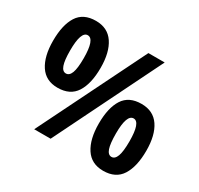

<svg xmlns="http://www.w3.org/2000/svg" viewBox="-154 -914 1156 1114"><g transform="rotate(30 424.5 -357.5)"><path d="M30 -500Q30 -606 67.5 -665Q105 -724 189 -724Q268 -724 308 -664.5Q348 -605 348 -501Q348 -395 310 -335.5Q272 -276 188 -276Q109 -276 69.5 -336Q30 -396 30 -500ZM654 -714 302 0H192L545 -714ZM144 -500Q144 -434 155 -403Q166 -372 189 -372Q212 -372 223.5 -402.5Q235 -433 235 -500Q235 -628 189 -628Q144 -628 144 -500ZM500 -216Q500 -322 537.5 -380.5Q575 -439 659 -439Q738 -439 778 -380Q818 -321 818 -217Q818 -111 780 -51Q742 9 658 9Q579 9 539.5 -51.5Q500 -112 500 -216ZM615 -216Q615 -148 626 -116.5Q637 -85 660 -85Q683 -85 694.5 -116.5Q706 -148 706 -215Q706 -343 661 -343Q615 -343 615 -216Z"/></g></svg>

Font: Noto Sans Sinhala SemiCondensed
Style: Bold
Weight: 700
Width: 4
Designer: Jelle Bosma - Monotype Design Team
Foundry: Monotype Imaging Inc.
Version: Version 2.006; ttfautohint (v1.8.4.7-5d5b)